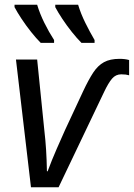

<svg xmlns="http://www.w3.org/2000/svg" viewBox="-20 -786 562 806"><path d="M110 0 47 -536H136L166 -240Q171 -197 173.5 -157Q176 -117 177 -67H180Q197 -113 218 -161Q239 -209 253 -240L329 -403Q352 -452 371.5 -481.5Q391 -511 416.5 -525Q442 -539 482 -539Q505 -539 522 -534V-470Q515 -472 507.5 -473Q500 -474 489 -474Q466 -474 450.5 -456Q435 -438 417 -400L226 0ZM322 -606Q303 -625 281.5 -652Q260 -679 241.5 -707Q223 -735 212 -756V-766H308Q319 -729 338 -690.5Q357 -652 377 -618V-606ZM151 -606Q132 -625 110.5 -652Q89 -679 70.5 -707Q52 -735 41 -756V-766H136Q147 -729 166 -690.5Q185 -652 207 -618V-606Z"/></svg>

Font: Noto Sans
Style: Italic
Weight: 400
Italic angle: -12°
Designer: Monotype Design Team
Foundry: Monotype Imaging Inc.
Version: Version 2.013; ttfautohint (v1.8.4.7-5d5b)